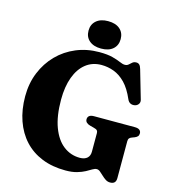

<svg xmlns="http://www.w3.org/2000/svg" viewBox="-132 -1021 1042 1151"><g transform="rotate(15 389.0 -446.0)"><path d="M693 -17.5Q693 1.5 684 10.5Q675 19.5 657 19.5Q641.5 19.5 628.5 11Q615.5 2.5 603.8 -8.8Q592 -20 581.5 -28.8Q571 -37.5 560.5 -37.5Q548.5 -37.5 534.2 -28.8Q520 -20 499.8 -9Q479.5 2 450.2 10.5Q421 19 380 19Q298 19 233.5 -7Q169 -33 124.2 -81.5Q79.5 -130 55.8 -197.8Q32 -265.5 32 -349Q32 -429 59.5 -496.5Q87 -564 136 -614Q185 -664 251 -691.5Q317 -719 394 -719Q445 -719 476.8 -710.5Q508.5 -702 527.5 -693.5Q546.5 -685 559.5 -685Q573.5 -685 582.2 -693Q591 -701 600.2 -708.8Q609.5 -716.5 624 -716.5Q635.5 -716.5 643 -709.2Q650.5 -702 655.5 -684.5L707 -507Q711 -492.5 703.5 -481.2Q696 -470 682 -466.5Q666.5 -463 654 -468.8Q641.5 -474.5 634.5 -490.5Q608 -552 574.8 -586Q541.5 -620 503.8 -634Q466 -648 426.5 -648Q370.5 -648 329.8 -616Q289 -584 267 -524.8Q245 -465.5 245 -384.5Q245 -283 270.8 -214.2Q296.5 -145.5 341.5 -111Q386.5 -76.5 443.5 -76.5Q459 -76.5 470.5 -80.5Q482 -84.5 489.5 -91.5Q497 -98.5 500.8 -108.5Q504.5 -118.5 504.5 -131V-246.5Q504.5 -257 499.2 -262.8Q494 -268.5 478 -272.5L453.5 -279Q439 -283 431 -290.8Q423 -298.5 423 -310.5Q423 -324 432.5 -331.8Q442 -339.5 462 -339.5H714.5Q735 -339.5 744.5 -331.8Q754 -324 754 -311Q754 -299.5 748 -292.5Q742 -285.5 729.5 -280.5L716 -275.5Q705 -272 699 -265.5Q693 -259 693 -246.5ZM396.5 -742Q350.5 -742 323.8 -764.8Q297 -787.5 297 -827Q297 -866 323.8 -889Q350.5 -912 396.5 -912Q444 -912 470.2 -889Q496.5 -866 496.5 -827Q496.5 -788 470.2 -765Q444 -742 396.5 -742Z"/></g></svg>

Font: Fraunces ExtraBold
Style: Regular
Weight: 800
Version: Version 1.000;[b76b70a41]